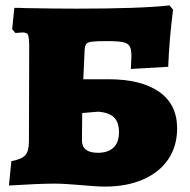

<svg xmlns="http://www.w3.org/2000/svg" viewBox="-20 -679 704 710"><path d="M273 5Q261 4 232.5 2Q204 0 183 0Q127 0 13 7L22 -83Q60 -90 73.5 -105Q87 -120 87 -156L88 -513Q87 -544 83 -551.5Q79 -559 62 -559L37 -557L25 -571L33 -650Q60 -650 75 -649Q187 -647 264 -647Q499 -647 607 -659L620 -643Q606 -535 602 -432L464 -424L466 -472Q466 -497 459.5 -508Q453 -519 435 -523Q417 -527 377 -527Q337 -527 320.5 -525Q304 -523 299 -516.5Q294 -510 293 -494L288 -386H380Q502 -386 568.5 -339.5Q635 -293 635 -204Q635 -139 602.5 -90.5Q570 -42 509.5 -15.5Q449 11 368 11Q337 11 273 5ZM420 -190Q420 -227 401.5 -245Q383 -263 343 -266L284 -261L283 -160Q283 -114 342 -114Q380 -114 400 -133.5Q420 -153 420 -190Z"/></svg>

Font: Alegreya SC Black
Style: Regular
Weight: 900
Designer: Juan Pablo del Peral
Foundry: Huerta Tipografica
Version: Version 2.007; ttfautohint (v1.6)